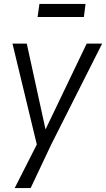

<svg xmlns="http://www.w3.org/2000/svg" viewBox="-20 -750 536 970"><path d="M169.9 -664.1 179.2 -730H412.1L403.8 -664.1ZM210 -96.2 418 -529.8H496.1L238.8 -20L134.8 200.2H54.2L166 -20L43 -529.8H115.2Z"/></svg>

Font: Cooper Hewitt
Style: Book Italic
Weight: 706
Designer: Village Type and Design LLC
Foundry: Cooper Hewitt Smithsonian Design Museum
Version: 1.000